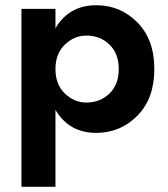

<svg xmlns="http://www.w3.org/2000/svg" viewBox="-20 -494 642 734"><path d="M348 14Q244 14 192 -74V220H62V-460H192V-386Q244 -474 348 -474Q440 -474 505 -408.5Q570 -343 570 -230Q570 -117 505 -51.5Q440 14 348 14ZM310 -358Q264 -358 228 -323.5Q192 -289 192 -230Q192 -171 228 -136.5Q264 -102 310 -102Q363 -102 398.5 -136.5Q434 -171 434 -230Q434 -289 398.5 -323.5Q363 -358 310 -358Z"/></svg>

Font: Renner*
Style: Semi
Weight: 600
Version: Version 003.000 ; ttfautohint (v0.97) -l 8 -r 50 -G 200 -x 1